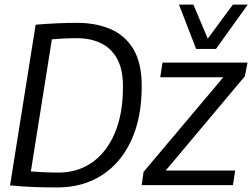

<svg xmlns="http://www.w3.org/2000/svg" viewBox="-20 -810 1104 840"><path d="M231 10Q167 10 121 8Q75 6 24 1L136 -702Q185 -706 229 -708Q273 -710 318 -710Q401 -710 465 -682Q529 -654 564.5 -593.5Q600 -533 600 -433Q600 -294 554 -195Q508 -96 425 -43Q342 10 231 10ZM236 -55Q319 -55 382.5 -99Q446 -143 482 -227Q518 -311 518 -431Q518 -509 491 -555.5Q464 -602 418.5 -622.5Q373 -643 319 -643Q288 -643 257.5 -641.5Q227 -640 207 -638L115 -60Q146 -58 173 -56.5Q200 -55 236 -55ZM600 0 608 -58 957 -472H681L691 -536H1063L1051 -476L705 -64H1009L999 0ZM1064 -790 925 -596H838L763 -790H826L889 -641L999 -790Z"/></svg>

Font: Georama
Style: Italic
Weight: 400
Italic angle: -9°
Designer: Jean-Baptiste Levee
Foundry: Production Type
Version: Version 1.000